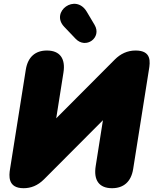

<svg xmlns="http://www.w3.org/2000/svg" viewBox="-20 -981 808 1011"><path d="M104 10C142 10 178 -3 212 -37L522 -348L484 -107C472 -33 501 10 570 10C630 10 670 -23 681 -90L764 -613C771 -655 779 -715 694 -715C650 -715 614 -697 585 -668L276 -358L314 -598C326 -672 296 -715 227 -715C167 -715 127 -682 116 -615L33 -92C27 -56 20 10 104 10ZM318 -840 378 -777C432 -720 518 -783 478 -850L437 -919C378 -1019 243 -919 318 -840Z"/></svg>

Font: SN Pro Black
Style: Italic
Weight: 900
Italic angle: -9°
Designer: Tobias Whetton
Foundry: Supernotes
Version: Version 1.001;Glyphs 3.2 (3249)